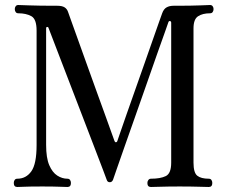

<svg xmlns="http://www.w3.org/2000/svg" viewBox="-20 -746 907 766"><path d="M49 0Q35 0 35 -16Q35 -23 38.5 -28Q42 -33 49 -33Q84 -33 105 -62.5Q126 -92 126 -167V-624Q126 -670 105 -681.5Q84 -693 53 -693Q46 -693 42.5 -698Q39 -703 39 -710Q39 -716 42.5 -721Q46 -726 53 -726Q61 -726 97.5 -724.5Q134 -723 209 -723Q228 -723 238 -716.5Q248 -710 252 -697Q254 -691 265 -660.5Q276 -630 292.5 -584Q309 -538 328 -485Q347 -432 366 -379.5Q385 -327 401 -283Q417 -239 426.5 -212Q436 -185 437 -183Q439 -178 443 -178.5Q447 -179 448 -183Q450 -189 460 -218Q470 -247 485.5 -291.5Q501 -336 519.5 -388Q538 -440 556 -491.5Q574 -543 589.5 -587Q605 -631 615 -659.5Q625 -688 627 -693Q633 -710 644.5 -716.5Q656 -723 672 -723Q746 -723 778.5 -724.5Q811 -726 818 -726Q825 -726 828.5 -721Q832 -716 832 -710Q832 -703 828.5 -698Q825 -693 818 -693Q788 -693 770 -681Q752 -669 752 -633V-97Q752 -57 767 -45Q782 -33 813 -33Q820 -33 823.5 -28Q827 -23 827 -16Q827 0 813 0Q803 0 773 -1Q743 -2 697 -2Q651 -2 622 -1Q593 0 582 0Q568 0 568 -16Q568 -23 572 -28Q576 -33 582 -33Q620 -33 641.5 -43.5Q663 -54 663 -97V-655Q663 -661 658.5 -662Q654 -663 652 -658Q651 -654 638.5 -619.5Q626 -585 607 -531Q588 -477 565.5 -412.5Q543 -348 520 -283Q497 -218 477.5 -162.5Q458 -107 445.5 -71Q433 -35 431 -29Q427 -19 418 -19Q409 -19 406 -28Q405 -31 392 -65.5Q379 -100 358 -154.5Q337 -209 312.5 -273Q288 -337 263.5 -400.5Q239 -464 218.5 -517.5Q198 -571 185.5 -603.5Q173 -636 173 -636Q172 -639 168 -638.5Q164 -638 164 -633V-168Q164 -116 176.5 -87Q189 -58 208.5 -45.5Q228 -33 249 -33Q256 -33 259.5 -28Q263 -23 263 -16Q263 0 249 0Q239 0 216.5 -1Q194 -2 149 -2Q97 -2 78.5 -1Q60 0 49 0Z"/></svg>

Font: Zen Old Mincho
Style: Regular
Weight: 400
Designer: Yoshimichi Ohira
Foundry: Positype
Version: Version 1.001